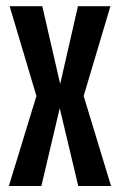

<svg xmlns="http://www.w3.org/2000/svg" viewBox="-20 -618 403 638"><path d="M9.5 0 101 -299 12 -597.5H120.5L180 -339L239 -597.5H347L258 -299L349 0H240L178.5 -258.5L117.5 0Z"/></svg>

Font: Anybody Condensed Medium
Style: Regular
Weight: 500
Width: 3
Designer: Tyler Finck
Foundry: Etcetera Type Company
Version: Version 1.010; ttfautohint (v1.8.3) -l 8 -r 50 -G 200 -x 14 